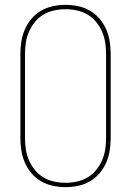

<svg xmlns="http://www.w3.org/2000/svg" viewBox="-20 -763 540 791"><path d="M250 8Q224 8 198 2.5Q172 -3 149.5 -16Q127 -29 110 -49Q93 -69 82.5 -93Q72 -117 68 -143Q64 -169 64 -195V-540Q64 -566 68 -592Q72 -618 82.5 -642Q93 -666 110 -686Q127 -706 149.5 -719Q172 -732 198 -737.5Q224 -743 250 -743Q276 -743 302 -737.5Q328 -732 350.5 -719Q373 -706 390 -686Q407 -666 417.5 -642Q428 -618 432 -592Q436 -566 436 -540V-195Q436 -169 432 -143Q428 -117 417.5 -93Q407 -69 390 -49Q373 -29 350.5 -16Q328 -3 302 2.5Q276 8 250 8ZM250 -10Q274 -10 297 -15Q320 -20 340.5 -32Q361 -44 376 -62.5Q391 -81 400.5 -102.5Q410 -124 413.5 -147.5Q417 -171 417 -195V-540Q417 -564 413.5 -587.5Q410 -611 400.5 -632.5Q391 -654 376 -672.5Q361 -691 340.5 -703Q320 -715 297 -720Q274 -725 250 -725Q226 -725 203 -720Q180 -715 159.5 -703Q139 -691 124 -672.5Q109 -654 99.5 -632.5Q90 -611 86.5 -587.5Q83 -564 83 -540V-195Q83 -171 86.5 -147.5Q90 -124 99.5 -102.5Q109 -81 124 -62.5Q139 -44 159.5 -32Q180 -20 203 -15Q226 -10 250 -10Z"/></svg>

Font: Iosevka SS18 Thin
Style: Regular
Weight: 100
Monospace: yes
Designer: Belleve Invis
Foundry: Belleve Invis
Version: Version 25.1.1; ttfautohint (v1.8.4)